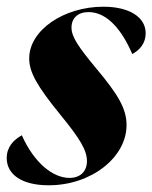

<svg xmlns="http://www.w3.org/2000/svg" viewBox="-35 -540 454 572"><path d="M52 -366C52 -325 75 -284 145 -198C204 -126 224 -92 224 -60C224 -29 204 -10 172 -10C123 -10 67 -54 30 -137C5 -123 -15 -102 -15 -69C-15 -21 29 12 110 12C238 12 342 -72 342 -167C342 -215 319 -256 251 -337C197 -402 178 -431 178 -458C178 -486 197 -504 229 -504C287 -504 331 -445 359 -379C382 -391 399 -412 399 -441C399 -489 350 -520 273 -520C155 -520 52 -450 52 -366Z"/></svg>

Font: Nyght Serif Bold Italic
Style: Regular
Weight: 700
Italic angle: -16°
Designer: Maksym Kobuzan
Version: Version 0.410;Glyphs 3.1.2 (3151)